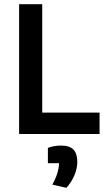

<svg xmlns="http://www.w3.org/2000/svg" viewBox="-20 -638 514 914"><path d="M71 -618H181V-102H454V0H71ZM229 241Q260 186 261 139H208V66Q236 55 271 55Q311 55 329.5 74Q348 93 348 132Q348 164 334 197Q320 230 296 256Z"/></svg>

Font: Athiti SemiBold
Style: Regular
Weight: 600
Designer: CadsonDemak Team
Foundry: CadsonDemak
Version: Version 1.032